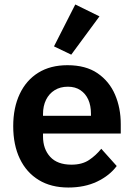

<svg xmlns="http://www.w3.org/2000/svg" viewBox="-20 -825 598 857"><path d="M285 12Q208 12 153 -21.5Q98 -55 68.5 -116.5Q39 -178 39 -262Q39 -344 68 -405.5Q97 -467 151 -500.5Q205 -534 281 -534Q363 -534 415.5 -498Q468 -462 493.5 -402.5Q519 -343 519 -271V-229H172V-216Q172 -160 204 -125Q236 -90 299 -90Q346 -90 377 -110.5Q408 -131 432 -161L501 -84Q469 -41 413.5 -14.5Q358 12 285 12ZM283 -438Q249 -438 224 -422.5Q199 -407 185.5 -379.5Q172 -352 172 -316V-308H386V-317Q386 -354 374 -380.5Q362 -407 339 -422.5Q316 -438 283 -438ZM424 -752 298 -581 221 -618 316 -805Z"/></svg>

Font: IBM Plex Sans SemiBold
Style: Regular
Weight: 600
Designer: Mike Abbink, Paul van der Laan, Pieter van Rosmalen
Foundry: Bold Monday
Version: Version 3.201